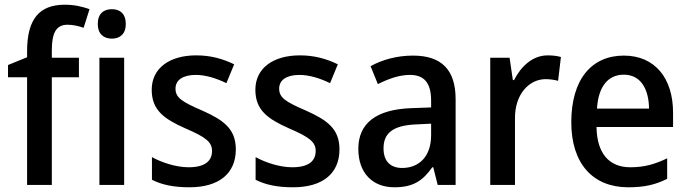

<svg xmlns="http://www.w3.org/2000/svg" viewBox="-20 -785 2922 815"><path d="M315 -457V-540H200V-572C200 -648 220 -680 267 -680C291 -680 315 -674 335 -667L360 -746C329 -757 296 -765 255 -765C147 -765 95 -704 95 -568V-542L14 -509V-457H95V0H200V-457Z M455 -746C420 -746 395 -727 395 -683C395 -641 420 -621 455 -621C489 -621 514 -641 514 -683C514 -727 489 -746 455 -746ZM507 -540H402V0H507Z M981 -151C981 -238 929 -275 840 -315C752 -353 725 -370 725 -409C725 -445 756 -467 811 -467C854 -467 900 -452 941 -432L974 -512C925 -536 873 -550 813 -550C700 -550 624 -496 624 -404C624 -317 677 -280 767 -240C856 -202 880 -181 880 -144C880 -101 849 -75 781 -75C727 -75 667 -95 625 -118V-22C666 -1 716 10 784 10C909 10 981 -48 981 -151Z M1421 -151C1421 -238 1369 -275 1280 -315C1192 -353 1165 -370 1165 -409C1165 -445 1196 -467 1251 -467C1294 -467 1340 -452 1381 -432L1414 -512C1365 -536 1313 -550 1253 -550C1140 -550 1064 -496 1064 -404C1064 -317 1117 -280 1207 -240C1296 -202 1320 -181 1320 -144C1320 -101 1289 -75 1221 -75C1167 -75 1107 -95 1065 -118V-22C1106 -1 1156 10 1224 10C1349 10 1421 -48 1421 -151Z M1733 -549C1664 -549 1601 -531 1553 -504L1584 -428C1628 -450 1674 -467 1720 -467C1778 -467 1810 -436 1810 -358V-329L1728 -326C1577 -321 1501 -262 1501 -153C1501 -51 1561 10 1654 10C1733 10 1774 -17 1815 -75H1819L1838 0H1914V-364C1914 -488 1855 -549 1733 -549ZM1748 -257 1810 -260V-211C1810 -120 1758 -72 1687 -72C1640 -72 1608 -98 1608 -155C1608 -218 1645 -253 1748 -257Z M2305 -550C2241 -550 2192 -504 2162 -445H2157L2143 -540H2061V0H2166V-282C2165 -385 2226 -449 2296 -449C2315 -449 2334 -446 2349 -442L2361 -543C2345 -548 2323 -550 2305 -550Z M2628 -549C2491 -549 2405 -448 2405 -266C2405 -91 2496 10 2647 10C2715 10 2763 -1 2812 -26V-113C2760 -88 2715 -75 2656 -75C2564 -75 2514 -135 2512 -246H2837V-307C2837 -453 2760 -549 2628 -549ZM2628 -468C2700 -468 2734 -407 2735 -324H2514C2520 -418 2561 -468 2628 -468Z"/></svg>

Font: Noto Sans Bengali SemiCondensed Medium
Style: Regular
Weight: 500
Width: 4
Designer: Joana Ranito - Universal Thirst; Jelle Bosma - Monotype Design Team
Foundry: Universal Thirst ehf.
Version: Version 3.000